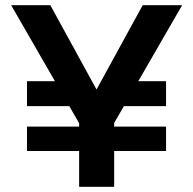

<svg xmlns="http://www.w3.org/2000/svg" viewBox="-20 -720 745 740"><path d="M427 -407H620V-311H418ZM84 -232H620V-138H84ZM84 -407H303L311 -311H84ZM530 -700H682L420 -246V0H285V-245L23 -700H174L352 -375Z"/></svg>

Font: Albert Sans
Style: Bold
Weight: 700
Designer: Andreas Rasmussen
Foundry: a.Foundry
Version: Version 1.025